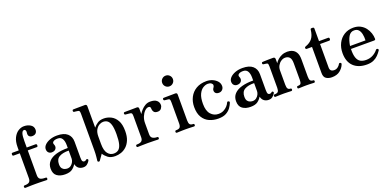

<svg xmlns="http://www.w3.org/2000/svg" viewBox="-7 -1575 4891 2424"><g transform="rotate(-20 2438.5 -363.0)"><path d="M48 0Q32 0 32 -17Q32 -33 48 -33Q90 -33 109 -48Q128 -63 128 -99V-434H46Q30 -434 30 -450V-458Q30 -473 46 -473H128V-516Q128 -593 153 -642Q178 -691 215.5 -714.5Q253 -738 292 -738Q342 -738 379.5 -714.5Q417 -691 417 -647Q417 -618 400 -601Q383 -584 351 -584Q326 -584 310.5 -599.5Q295 -615 301 -652Q304 -671 295.5 -683Q287 -695 270 -691Q254 -687 244.5 -658Q235 -629 235 -558V-473H355Q361 -473 365.5 -468.5Q370 -464 370 -458V-450Q370 -434 355 -434H235V-99Q235 -63 255.5 -48Q276 -33 330 -33Q345 -33 345 -17Q345 0 330 0Q323 0 297.5 -1Q272 -2 240.5 -2.5Q209 -3 181 -3Q157 -3 128.5 -2.5Q100 -2 77.5 -1Q55 0 48 0Z M577 12Q512 12 469.5 -18Q427 -48 427 -118Q427 -177 463.5 -215.5Q500 -254 566 -272.5Q632 -291 720 -290V-329Q720 -383 701 -414.5Q682 -446 640 -446Q601 -446 581 -431.5Q561 -417 571 -394Q587 -360 570 -333.5Q553 -307 512 -307Q487 -307 470 -323.5Q453 -340 453 -370Q453 -400 478 -426Q503 -452 546.5 -468.5Q590 -485 645 -485Q736 -485 782 -445Q828 -405 828 -335V-123Q828 -83 836.5 -71.5Q845 -60 858 -60Q868 -60 875.5 -63.5Q883 -67 887 -71Q898 -82 909 -70Q914 -65 913 -59Q912 -53 908 -47Q894 -24 873.5 -8.5Q853 7 824 7Q787 7 761.5 -12Q736 -31 726 -71Q708 -38 674.5 -13Q641 12 577 12ZM627 -48Q656 -48 677 -64.5Q698 -81 709 -104Q720 -127 720 -148V-255Q641 -257 593 -230Q545 -203 545 -135Q545 -96 560 -77.5Q575 -59 594.5 -53.5Q614 -48 627 -48Z M1250 12Q1189 12 1153 -16Q1117 -44 1098 -76Q1094 -69 1082.5 -53Q1071 -37 1060 -21.5Q1049 -6 1044 1Q1038 9 1026 5.5Q1014 2 1015 -9Q1016 -21 1020.5 -60Q1025 -99 1025 -147V-637Q1025 -665 1019.5 -674.5Q1014 -684 1000 -685Q993 -687 976.5 -688.5Q960 -690 953 -691Q939 -693 939 -707Q939 -724 954 -724Q957 -724 979 -724.5Q1001 -725 1028.5 -725Q1056 -725 1079 -725.5Q1102 -726 1108 -726Q1133 -726 1133 -700V-413Q1157 -442 1189 -463.5Q1221 -485 1274 -485Q1322 -485 1368.5 -462Q1415 -439 1445 -386.5Q1475 -334 1475 -244Q1475 -172 1454.5 -123Q1434 -74 1401 -44Q1368 -14 1328.5 -1Q1289 12 1250 12ZM1243 -25Q1282 -25 1307.5 -45Q1333 -65 1345.5 -113Q1358 -161 1358 -244Q1358 -327 1344.5 -371Q1331 -415 1307 -431.5Q1283 -448 1251 -448Q1226 -448 1198.5 -432.5Q1171 -417 1151.5 -383Q1132 -349 1132 -293V-195Q1132 -105 1164 -65Q1196 -25 1243 -25Z M1556 0Q1541 0 1541 -17Q1541 -33 1556 -33Q1597 -33 1617 -48Q1637 -63 1637 -99V-385Q1637 -407 1632.5 -418Q1628 -429 1614 -431Q1609 -432 1595 -433.5Q1581 -435 1567.5 -436Q1554 -437 1549 -438Q1535 -441 1535 -454Q1535 -471 1550 -471Q1553 -471 1576.5 -471.5Q1600 -472 1629.5 -472Q1659 -472 1683.5 -472.5Q1708 -473 1714 -473Q1739 -473 1739 -447V-375Q1753 -399 1776 -424.5Q1799 -450 1829.5 -467.5Q1860 -485 1897 -485Q1955 -485 1983 -461Q2011 -437 2011 -399Q2011 -377 1994.5 -354.5Q1978 -332 1945 -332Q1908 -332 1894.5 -351.5Q1881 -371 1881 -390Q1881 -410 1875 -418.5Q1869 -427 1854 -427Q1828 -427 1802.5 -402Q1777 -377 1760.5 -337.5Q1744 -298 1744 -252V-101Q1744 -63 1767.5 -48Q1791 -33 1827 -33Q1843 -33 1843 -17Q1843 0 1827 0Q1817 0 1780.5 -1.5Q1744 -3 1690 -3Q1644 -3 1605.5 -1.5Q1567 0 1556 0Z M2083 0Q2067 0 2067 -16Q2067 -33 2083 -33Q2121 -33 2134 -49Q2147 -65 2147 -101V-385Q2147 -413 2141.5 -422.5Q2136 -432 2122 -433Q2115 -434 2098.5 -435.5Q2082 -437 2075 -438Q2061 -441 2061 -455Q2061 -471 2076 -471Q2079 -471 2101 -471.5Q2123 -472 2150.5 -472Q2178 -472 2201 -472.5Q2224 -473 2230 -473Q2255 -473 2255 -450V-101Q2255 -65 2267 -49Q2279 -33 2311 -33Q2326 -33 2326 -16Q2326 0 2311 0Q2304 0 2284 -1Q2264 -2 2241 -2.5Q2218 -3 2200 -3Q2183 -3 2158 -2.5Q2133 -2 2111.5 -1Q2090 0 2083 0ZM2193 -582Q2163 -582 2142 -603Q2121 -624 2121 -654Q2121 -684 2142 -705Q2163 -726 2193 -726Q2223 -726 2244 -705Q2265 -684 2265 -654Q2265 -624 2244 -603Q2223 -582 2193 -582Z M2636 12Q2571 12 2516.5 -12Q2462 -36 2429 -89.5Q2396 -143 2396 -229Q2396 -301 2426 -359Q2456 -417 2513 -451Q2570 -485 2651 -485Q2695 -485 2733 -468.5Q2771 -452 2795 -424Q2819 -396 2819 -359Q2819 -331 2800.5 -311.5Q2782 -292 2753 -292Q2724 -292 2709.5 -306.5Q2695 -321 2696 -344Q2697 -358 2702.5 -366.5Q2708 -375 2714 -385Q2720 -395 2720 -410Q2720 -421 2704 -434Q2688 -447 2658 -447Q2626 -447 2592.5 -426.5Q2559 -406 2536.5 -358.5Q2514 -311 2514 -229Q2514 -135 2555 -89Q2596 -43 2657 -43Q2697 -43 2726.5 -58Q2756 -73 2776.5 -95.5Q2797 -118 2806 -140Q2813 -156 2829 -149Q2845 -143 2838 -126Q2827 -97 2804.5 -65Q2782 -33 2742 -10.5Q2702 12 2636 12Z M3068 12Q3003 12 2960.5 -18Q2918 -48 2918 -118Q2918 -177 2954.5 -215.5Q2991 -254 3057 -272.5Q3123 -291 3211 -290V-329Q3211 -383 3192 -414.5Q3173 -446 3131 -446Q3092 -446 3072 -431.5Q3052 -417 3062 -394Q3078 -360 3061 -333.5Q3044 -307 3003 -307Q2978 -307 2961 -323.5Q2944 -340 2944 -370Q2944 -400 2969 -426Q2994 -452 3037.5 -468.5Q3081 -485 3136 -485Q3227 -485 3273 -445Q3319 -405 3319 -335V-123Q3319 -83 3327.5 -71.5Q3336 -60 3349 -60Q3359 -60 3366.5 -63.5Q3374 -67 3378 -71Q3389 -82 3400 -70Q3405 -65 3404 -59Q3403 -53 3399 -47Q3385 -24 3364.5 -8.5Q3344 7 3315 7Q3278 7 3252.5 -12Q3227 -31 3217 -71Q3199 -38 3165.5 -13Q3132 12 3068 12ZM3118 -48Q3147 -48 3168 -64.5Q3189 -81 3200 -104Q3211 -127 3211 -148V-255Q3132 -257 3084 -230Q3036 -203 3036 -135Q3036 -96 3051 -77.5Q3066 -59 3085.5 -53.5Q3105 -48 3118 -48Z M3406 0Q3391 0 3391 -17Q3391 -33 3406 -33Q3440 -33 3452.5 -48Q3465 -63 3465 -99V-387Q3465 -407 3462 -418.5Q3459 -430 3446 -432Q3439 -434 3425 -435.5Q3411 -437 3404 -438Q3390 -440 3390 -454Q3390 -470 3405 -470Q3408 -470 3428 -471Q3448 -472 3473 -472.5Q3498 -473 3519 -473Q3540 -473 3546 -473Q3571 -472 3571 -447V-391Q3585 -414 3608.5 -435.5Q3632 -457 3665 -471Q3698 -485 3738 -485Q3775 -485 3806 -471Q3837 -457 3856 -424Q3875 -391 3875 -333V-101Q3875 -63 3886.5 -48Q3898 -33 3923 -33Q3938 -33 3938 -17Q3938 0 3923 0Q3916 0 3898 -1Q3880 -2 3859 -2.5Q3838 -3 3820 -3Q3803 -3 3782 -2.5Q3761 -2 3743.5 -1Q3726 0 3718 0Q3703 0 3703 -17Q3703 -33 3718 -33Q3749 -33 3758 -48Q3767 -63 3767 -99V-319Q3767 -376 3746 -399.5Q3725 -423 3687 -423Q3659 -423 3632.5 -405.5Q3606 -388 3589.5 -359Q3573 -330 3573 -295V-101Q3573 -63 3584 -48Q3595 -33 3617 -33Q3633 -33 3633 -17Q3633 0 3617 0Q3606 0 3575.5 -1.5Q3545 -3 3519 -3Q3502 -3 3478 -2.5Q3454 -2 3434 -1Q3414 0 3406 0Z M4161 12Q4118 12 4086 -8Q4054 -28 4054 -83V-434H3984Q3968 -434 3968 -450V-453Q3968 -460 3972.5 -463.5Q3977 -467 3984 -469Q4042 -489 4073.5 -529.5Q4105 -570 4113 -643Q4113 -659 4129 -659H4146Q4152 -659 4157 -654.5Q4162 -650 4162 -643V-473H4284Q4300 -473 4300 -458V-450Q4300 -434 4284 -434H4162V-118Q4162 -63 4219 -63Q4246 -63 4267.5 -79Q4289 -95 4300 -116Q4308 -131 4325 -121Q4332 -117 4332 -111Q4332 -105 4329 -97Q4312 -54 4270.5 -21Q4229 12 4161 12Z M4632 12Q4518 12 4453.5 -50Q4389 -112 4389 -228Q4389 -301 4418 -359Q4447 -417 4500.5 -451Q4554 -485 4625 -485Q4679 -485 4719 -464Q4759 -443 4785 -409Q4811 -375 4824 -335.5Q4837 -296 4837 -258Q4837 -242 4817 -242H4507Q4505 -166 4520.5 -123Q4536 -80 4567 -63Q4598 -46 4642 -46Q4693 -46 4733.5 -68Q4774 -90 4800 -123Q4811 -136 4825 -127Q4839 -118 4829 -103Q4809 -73 4783.5 -47Q4758 -21 4721.5 -4.5Q4685 12 4632 12ZM4509 -281H4717Q4719 -329 4710.5 -367Q4702 -405 4681.5 -427Q4661 -449 4623 -449Q4575 -449 4548 -403.5Q4521 -358 4509 -281Z"/></g></svg>

Font: Zen Antique
Style: Regular
Weight: 400
Designer: Yoshimichi Ohira
Foundry: Positype
Version: Version 1.001